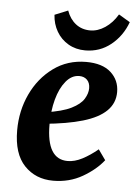

<svg xmlns="http://www.w3.org/2000/svg" viewBox="-48 -657 503 708"><g transform="rotate(5 203.0 -303.0)"><path d="M259 -434Q319 -434 350.5 -405.5Q382 -377 382 -333Q382 -292 353 -263.5Q324 -235 266.5 -218Q209 -201 122 -193L125 -236Q187 -245 220 -261.5Q253 -278 265.5 -298.5Q278 -319 278 -338Q278 -358 267 -369Q256 -380 238 -380Q210 -380 188.5 -354Q167 -328 155.5 -285.5Q144 -243 144 -192Q144 -128 163.5 -96Q183 -64 222 -64Q248 -64 276 -78.5Q304 -93 333 -117L360 -79Q332 -43 283.5 -15Q235 13 175 13Q110 13 68.5 -30.5Q27 -74 27 -161Q27 -233 56 -295Q85 -357 137.5 -395.5Q190 -434 259 -434ZM251 -476Q216 -476 188.5 -492Q161 -508 145 -535.5Q129 -563 127 -597L176 -617Q187 -586 209.5 -568.5Q232 -551 263 -551Q291 -551 318 -569Q345 -587 364 -619L406 -594Q387 -542 346 -509Q305 -476 251 -476Z"/></g></svg>

Font: Yrsa SemiBold
Style: Italic
Weight: 600
Italic angle: -7.10001°
Version: Version 2.004